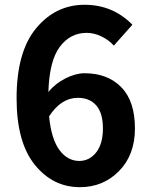

<svg xmlns="http://www.w3.org/2000/svg" viewBox="-20 -774 629 808"><path d="M313.5 -96.7Q356.4 -96.7 384.8 -132.8Q413.1 -168.9 413.1 -233.4Q413.1 -297.9 385.3 -330.1Q357.4 -362.3 307.6 -362.3Q237.3 -362.3 186.5 -284.2Q196.3 -187.5 230.5 -142.1Q264.6 -96.7 313.5 -96.7ZM537.1 -669.9 459 -582Q438.5 -605.5 407.2 -620.6Q376 -635.7 344.7 -635.7Q275.4 -635.7 231.4 -576.7Q187.5 -517.6 183.6 -386.7Q212.9 -422.9 255.9 -444.3Q298.8 -465.8 335.9 -465.8Q432.6 -465.8 490.2 -407.2Q547.9 -348.6 547.9 -233.4Q547.9 -122.1 481 -54.2Q414.1 13.7 316.4 13.7Q202.1 13.7 126 -81.1Q49.8 -175.8 49.8 -360.4Q49.8 -555.7 131.8 -654.8Q213.9 -753.9 335.9 -753.9Q455.1 -753.9 537.1 -669.9Z"/></svg>

Font: Bpmf Zihi Sans Bold
Style: Bold
Weight: 700
Foundry: But Ko
Version: Version 1.320